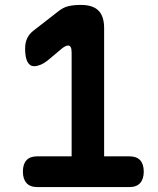

<svg xmlns="http://www.w3.org/2000/svg" viewBox="-20 -760 640 780"><path d="M132 0Q102 0 87.5 -16.5Q73 -33 73 -63Q73 -93 87.5 -109Q102 -125 132 -125H271V-546Q271 -561 267.5 -568Q264 -575 257 -575Q252 -575 246.5 -572.5Q241 -570 234 -565L178 -518Q160 -503 145 -497Q130 -491 119 -491Q101 -491 91.5 -509Q82 -527 82 -563Q82 -586 90 -603.5Q98 -621 114 -634L213 -711Q236 -730 258 -735Q280 -740 309 -740Q357 -740 380 -717Q403 -694 403 -646V-125H505Q535 -125 549.5 -109Q564 -93 564 -63Q564 -33 549.5 -16.5Q535 0 505 0Z"/></svg>

Font: Maple Mono Normal NL
Style: Bold
Weight: 700
Monospace: yes
Designer: subframe7536
Version: Version 7.000